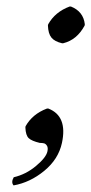

<svg xmlns="http://www.w3.org/2000/svg" viewBox="-20 -434 279 587"><path d="M126.5 -356 127.4 -359.9Q148.4 -397.5 192.9 -414.1H196.8Q234.9 -398.9 239.3 -359.9L238.8 -356Q215.3 -312 173.3 -301.8H169.4Q147 -307.1 137.2 -319.1Q127.4 -331.1 126.5 -356ZM57.6 -43.9 58.1 -47.9Q79.1 -85.4 123.5 -102.1H127.9Q187 -79.1 169.4 2.9Q158.7 52.7 115.2 88.4Q71.8 124 21.5 132.8Q13.2 123.5 22 107.9Q59.6 99.1 90.3 73.2Q121.1 47.4 125 28.8Q127.4 17.6 123.5 11.5Q119.6 5.4 114.5 4.2Q109.4 2.9 101.6 2.9Q77.1 -2.9 67.9 -11.5Q58.6 -20 57.6 -43.9Z"/></svg>

Font: Linux Biolinum
Style: Italic
Weight: 400
Italic angle: -12°
Designer: Philipp H. Poll
Foundry: Philipp H. Poll
Version: Version 1.1.3 ; ttfautohint (v0.9)